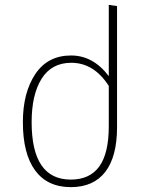

<svg xmlns="http://www.w3.org/2000/svg" viewBox="-20 -759 604 789"><path d="M461 -734V-237Q461 -115 412.5 -52.5Q364 10 271 10Q175 10 124.5 -58.5Q74 -127 74 -257Q74 -378 125 -454.5Q176 -531 272 -531Q363 -531 427 -446V-739ZM427 -240V-406Q366 -501 273 -501Q192 -501 151 -435.5Q110 -370 110 -257Q110 -21 271 -21Q349 -21 388 -75Q427 -129 427 -240Z"/></svg>

Font: FiraGO UltraLight
Style: Regular
Weight: 200
Designer: bBox Type
Foundry: bBox Type GmbH
Version: Version 1.001